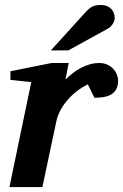

<svg xmlns="http://www.w3.org/2000/svg" viewBox="-20 -754 496 774"><path d="M456.1 -429.2Q456.1 -394.5 434.1 -377.2Q412.1 -359.9 360.8 -359.9L334 -414.1Q310.5 -402.3 289.3 -386Q268.1 -369.6 251.5 -350.1Q234.9 -330.6 223.1 -308.6Q211.4 -286.6 207 -264.2L150.9 0H18.1L106 -422.9L22 -432.1V-466.8L188 -500H256.8L244.1 -433.1Q257.3 -446.8 273.2 -459Q289.1 -471.2 306.6 -480.5Q324.2 -489.7 342.8 -494.9Q361.3 -500 379.9 -500Q399.4 -500 413.8 -492.9Q428.2 -485.8 437.5 -475.3Q446.8 -464.8 451.4 -452.4Q456.1 -439.9 456.1 -429.2ZM442.4 -681.2Q442.4 -676.3 440.4 -670.2Q438.5 -664.1 434.8 -658.2Q431.2 -652.3 426.5 -647.2Q421.9 -642.1 416 -639.2L255.4 -550.8H185.1L322.3 -702.1Q330.6 -711.4 337.6 -717.5Q344.7 -723.6 352.1 -727.3Q359.4 -731 367.2 -732.4Q375 -733.9 385.3 -733.9Q401.4 -733.9 412.4 -729Q423.3 -724.1 429.9 -716.6Q436.5 -709 439.5 -699.5Q442.4 -689.9 442.4 -681.2Z"/></svg>

Font: Charis SIL Phon
Style: Bold Italic
Weight: 700
Italic angle: -11°
Foundry: SIL International
Version: Version 5.000